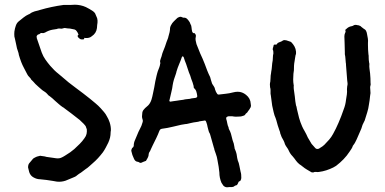

<svg xmlns="http://www.w3.org/2000/svg" viewBox="-20 -721 1631 814"><path d="M221 49 204 46Q191 44 177.5 42Q164 40 150 39Q136 39 122 31Q109 24 104 9Q103 4 101.5 -1Q100 -6 99 -11Q99 -23 104 -29Q109 -34 112.5 -39Q116 -44 120 -48Q122 -50 124 -51Q126 -52 128 -53Q133 -56 138 -57.5Q143 -59 148 -60Q150 -61 151.5 -60.5Q153 -60 154 -60Q159 -59 165 -58.5Q171 -58 176 -56L218 -50Q232 -48 243 -54Q247 -56 250.5 -58Q254 -60 257 -62Q279 -75 295 -89Q307 -100 318 -111Q329 -122 338 -135Q345 -144 347 -153.5Q349 -163 348 -173L345 -181Q344 -186 341 -189Q338 -192 335 -196Q329 -201 323.5 -207Q318 -213 312 -217Q297 -229 282.5 -240Q268 -251 253 -262Q252 -264 247 -266Q238 -272 229.5 -279.5Q221 -287 213 -294Q203 -304 191 -313Q185 -316 180 -323Q176 -328 168 -333Q161 -337 155 -342.5Q149 -348 143 -353L130 -365Q126 -370 121.5 -374.5Q117 -379 112 -384Q110 -389 106.5 -392Q103 -395 100 -399Q99 -401 97 -403.5Q95 -406 94 -409Q88 -421 81.5 -433Q75 -445 70 -458Q67 -466 64.5 -473.5Q62 -481 60 -488Q59 -496 56.5 -502.5Q54 -509 52 -516Q50 -527 47.5 -537.5Q45 -548 43 -558L41 -566Q40 -577 41 -587Q43 -601 47 -612Q51 -624 60 -631Q70 -639 80 -647Q90 -655 101 -660Q103 -660 104 -661Q114 -669 126 -672.5Q138 -676 150 -679Q198 -693 249 -700H259Q269 -700 278 -700Q287 -700 297 -701Q309 -701 321 -698.5Q333 -696 344 -691Q352 -687 360 -682.5Q368 -678 375 -673Q383 -667 385 -660L388 -653Q393 -644 393.5 -634.5Q394 -625 392 -615Q392 -612 391.5 -608.5Q391 -605 391 -602Q388 -580 370 -568Q359 -558 341 -560Q337 -562 337 -558Q337 -554 332 -554H326Q320 -554 314 -560Q309 -565 309 -568Q309 -572 313 -574Q311 -579 309 -583Q307 -587 305 -589Q302 -594 296 -596Q291 -597 286 -598Q281 -599 276 -600Q272 -600 267 -600.5Q262 -601 257 -602Q254 -603 248 -601Q245 -600 242 -599.5Q239 -599 235 -600Q232 -600 228.5 -600Q225 -600 221 -598L202 -595Q186 -592 171 -583Q168 -582 165 -581Q162 -580 159 -581Q153 -582 149 -578Q148 -576 144.5 -575.5Q141 -575 139 -573Q135 -569 135 -565Q136 -563 136 -559L157 -498Q163 -482 172.5 -468.5Q182 -455 193 -442Q210 -422 228 -408L260 -381Q270 -372 281 -364Q292 -356 302 -348Q317 -337 332 -325.5Q347 -314 362 -302Q374 -292 385.5 -282.5Q397 -273 407 -262Q414 -254 421 -246Q428 -238 433 -228Q440 -217 445 -202Q451 -183 450 -166Q449 -164 449 -160Q449 -148 446.5 -137.5Q444 -127 439 -116Q434 -106 428.5 -95.5Q423 -85 416 -75Q406 -62 395.5 -50.5Q385 -39 372 -28Q365 -22 358 -15.5Q351 -9 343 -4Q338 0 333 3.5Q328 7 323 11Q319 13 315 16Q311 19 307 22Q303 26 297.5 28.5Q292 31 287 33L258 45Q249 48 240 49Q231 50 221 49Z M943 73Q934 73 927 66Q925 63 923 60Q921 57 919 54Q910 33 910 10L907 -14Q904 -28 902 -42Q900 -56 895 -69L889 -86Q889 -88 888.5 -90Q888 -92 887 -94L872 -147Q871 -149 870.5 -152Q870 -155 868 -157Q865 -163 863.5 -169.5Q862 -176 860 -183Q859 -188 858 -192.5Q857 -197 855 -202Q853 -208 851 -209.5Q849 -211 842 -209Q837 -208 831.5 -207.5Q826 -207 821 -205Q817 -204 811.5 -203.5Q806 -203 801 -202L787 -199Q782 -198 776.5 -196.5Q771 -195 766 -195L748 -192Q740 -190 731 -188Q722 -186 714 -184Q690 -178 666 -175Q658 -173 657 -168Q656 -168 656 -167.5Q656 -167 656 -167Q650 -151 642.5 -135.5Q635 -120 627 -104Q625 -100 623.5 -96.5Q622 -93 620 -89Q619 -87 618 -84.5Q617 -82 616 -80Q610 -73 610 -63Q609 -57 606 -51.5Q603 -46 600 -41Q599 -38 596 -38Q592 -37 588 -35Q584 -33 579 -31Q576 -30 573 -31Q571 -32 568.5 -33.5Q566 -35 564 -35Q553 -36 548 -48Q540 -64 537 -80Q536 -84 537.5 -87Q539 -90 540 -93Q546 -97 547 -102V-103Q547 -116 552.5 -127.5Q558 -139 562 -150Q564 -156 567 -162Q570 -168 573 -174Q577 -181 579.5 -187.5Q582 -194 584 -201Q587 -209 584 -216Q582 -222 582 -227.5Q582 -233 583 -239Q583 -250 591 -258Q595 -263 599.5 -266.5Q604 -270 608 -274Q617 -283 622 -298Q626 -311 628.5 -324.5Q631 -338 634 -351Q636 -364 638.5 -376.5Q641 -389 644 -401Q645 -406 646.5 -410.5Q648 -415 649 -419Q652 -427 655 -434.5Q658 -442 659 -450Q661 -454 659 -457Q658 -462 659.5 -466Q661 -470 662 -474Q665 -481 666.5 -488Q668 -495 671 -502Q676 -515 679.5 -523.5Q683 -532 686 -543Q688 -549 690.5 -554.5Q693 -560 694 -566Q697 -575 699 -584.5Q701 -594 701 -603Q703 -611 705 -614Q710 -624 717.5 -631Q725 -638 732 -645Q737 -648 742 -649.5Q747 -651 752 -648Q756 -646 757 -646Q766 -647 772 -642Q778 -637 782 -630Q784 -628 785 -625Q786 -622 787 -620Q792 -612 792 -604Q792 -600 793 -595.5Q794 -591 795 -586Q798 -580 804 -580Q805 -581 806 -580Q807 -579 807 -578Q812 -572 810 -565Q808 -557 809.5 -549.5Q811 -542 813 -534Q817 -524 821 -514Q825 -504 829 -494Q834 -483 839 -472Q844 -461 848 -450Q853 -436 858.5 -422Q864 -408 871 -394L874 -383Q875 -379 876.5 -375Q878 -371 879 -367Q881 -364 882.5 -361Q884 -358 886 -356Q891 -349 892 -341Q895 -331 901 -323Q903 -320 907 -320Q922 -322 937 -323.5Q952 -325 967 -329Q978 -332 988 -332Q1007 -332 1023 -319Q1042 -304 1043 -281Q1043 -276 1044 -273Q1044 -266 1040 -262Q1039 -259 1036.5 -256Q1034 -253 1032 -250Q1030 -246 1028 -244L1022 -239Q1021 -237 1019 -234.5Q1017 -232 1014 -231Q1010 -230 1006 -228.5Q1002 -227 997 -227Q979 -225 965 -228H949Q947 -228 943 -226Q939 -224 939 -221V-217Q942 -208 943.5 -198.5Q945 -189 949 -181Q949 -177 951 -173Q956 -164 959 -154.5Q962 -145 964 -135Q964 -133 966 -127Q969 -120 971 -112.5Q973 -105 974 -97Q974 -91 977 -86Q981 -77 983 -68Q985 -59 986 -49Q987 -48 987 -45.5Q987 -43 988 -41Q993 -30 995 -17.5Q997 -5 1000 7Q1002 13 1002.5 19.5Q1003 26 1003 33Q1003 38 1000 44Q997 47 997 47Q991 48 990 54L987 60Q985 64 981 65Q977 65 974 68Q970 72 963 72Q959 72 953.5 72Q948 72 943 73ZM702 -290Q708 -291 714.5 -292Q721 -293 729 -294Q734 -295 742 -296Q750 -297 757 -298Q764 -300 771 -300.5Q778 -301 785 -302Q791 -304 797 -304.5Q803 -305 809 -306Q818 -308 816 -316Q815 -324 812.5 -332.5Q810 -341 803 -347Q801 -349 801 -353V-356Q799 -364 796.5 -371.5Q794 -379 791 -386Q789 -394 786.5 -400.5Q784 -407 781 -414L769 -450Q766 -457 763.5 -464Q761 -471 759 -478L756 -482H753L751 -479Q746 -464 739.5 -449Q733 -434 728 -417Q728 -415 727 -412Q726 -409 725 -406Q721 -396 717.5 -384Q714 -372 712 -360Q711 -353 710 -346.5Q709 -340 707 -333L698 -294Q697 -293 699 -291.5Q701 -290 702 -290Z M1303 10Q1302 9 1300 9Q1290 3 1280.5 -2.5Q1271 -8 1263 -15Q1259 -17 1258 -19Q1249 -24 1242 -31.5Q1235 -39 1229 -48Q1227 -50 1225 -53Q1223 -56 1220 -59Q1210 -69 1204 -83Q1203 -86 1201 -89Q1199 -92 1197 -95Q1191 -103 1188 -110Q1186 -118 1182 -125.5Q1178 -133 1174 -140Q1173 -144 1171 -148Q1169 -152 1168 -156Q1168 -161 1165 -167Q1161 -178 1157.5 -189.5Q1154 -201 1151 -213Q1149 -217 1149 -219Q1143 -232 1140 -246Q1137 -260 1134 -273L1128 -318Q1127 -320 1127 -323Q1127 -326 1127 -328Q1127 -334 1127 -339.5Q1127 -345 1125 -351Q1123 -364 1126 -375Q1126 -379 1126.5 -382.5Q1127 -386 1127 -390Q1127 -395 1127.5 -400.5Q1128 -406 1129 -410Q1130 -413 1130 -418Q1132 -427 1132.5 -435.5Q1133 -444 1134 -452Q1137 -466 1137 -479Q1137 -483 1137.5 -486.5Q1138 -490 1139 -494Q1139 -503 1138 -507Q1135 -511 1137 -518Q1139 -522 1139 -524Q1140 -526 1140 -528.5Q1140 -531 1143 -532H1150Q1154 -532 1155 -535Q1156 -539 1162 -541Q1167 -543 1171 -544.5Q1175 -546 1179 -549Q1182 -551 1186 -551Q1190 -551 1194 -550L1212 -544Q1213 -543 1213.5 -543Q1214 -543 1215 -542Q1223 -534 1228.5 -524Q1234 -514 1235 -502Q1235 -498 1235 -494.5Q1235 -491 1233 -487Q1232 -481 1231 -475Q1230 -469 1229 -462Q1227 -452 1226.5 -442.5Q1226 -433 1226 -423Q1225 -419 1225 -415.5Q1225 -412 1224 -408Q1223 -396 1223 -384Q1223 -372 1225 -361Q1225 -360 1225.5 -358Q1226 -356 1225 -354Q1225 -344 1227 -333Q1229 -322 1230 -311Q1231 -301 1232 -292Q1233 -283 1235 -274Q1237 -270 1237.5 -266Q1238 -262 1239 -258Q1243 -239 1248 -221Q1253 -203 1261 -185Q1266 -174 1271 -166Q1279 -152 1285 -138Q1289 -131 1293 -124.5Q1297 -118 1301 -111Q1305 -106 1309 -102Q1313 -98 1317 -93Q1322 -88 1330 -90Q1335 -92 1337 -94Q1342 -97 1346.5 -100Q1351 -103 1355 -107Q1366 -118 1375.5 -129Q1385 -140 1392 -153Q1398 -164 1404 -176Q1410 -188 1415 -200Q1421 -214 1426.5 -228Q1432 -242 1437 -257Q1441 -267 1443.5 -277.5Q1446 -288 1447 -298Q1449 -309 1450.5 -320.5Q1452 -332 1451 -343Q1451 -346 1451.5 -349Q1452 -352 1452 -355Q1454 -362 1453.5 -368Q1453 -374 1452 -380Q1451 -397 1449.5 -412.5Q1448 -428 1447 -444Q1447 -452 1446 -455Q1445 -464 1444.5 -473Q1444 -482 1442 -491V-499Q1442 -509 1441.5 -518.5Q1441 -528 1441 -538Q1441 -546 1440.5 -552.5Q1440 -559 1440 -566Q1440 -575 1443 -581Q1446 -586 1445 -589Q1442 -595 1448 -598Q1453 -603 1458.5 -606Q1464 -609 1471 -610Q1473 -611 1474.5 -611Q1476 -611 1477 -612Q1483 -617 1493 -615Q1495 -614 1499 -614Q1508 -612 1512 -607Q1515 -604 1521 -600Q1529 -596 1532 -590Q1535 -584 1536 -577Q1538 -567 1539.5 -558Q1541 -549 1540 -539V-530Q1540 -520 1540.5 -510.5Q1541 -501 1542 -491Q1543 -488 1543 -484.5Q1543 -481 1543 -478Q1543 -472 1543.5 -466.5Q1544 -461 1545 -455Q1546 -453 1546 -449Q1545 -439 1546.5 -429.5Q1548 -420 1549 -410Q1550 -400 1550.5 -389Q1551 -378 1551 -367Q1552 -366 1551.5 -364Q1551 -362 1551 -360Q1548 -351 1550 -339Q1552 -326 1549 -314Q1548 -305 1547 -296Q1546 -287 1544 -277Q1542 -261 1537 -245Q1532 -229 1527 -213Q1527 -211 1524 -206Q1520 -199 1517 -191.5Q1514 -184 1512 -176L1509 -169Q1504 -159 1500.5 -149.5Q1497 -140 1492 -130Q1489 -124 1486 -118Q1483 -112 1479 -107Q1478 -105 1476 -103Q1474 -96 1470 -90Q1466 -84 1462 -78Q1451 -61 1436.5 -46Q1422 -31 1405 -18L1393 -11Q1379 -4 1363.5 1Q1348 6 1332 8Q1327 9 1321 8Q1318 8 1315 8Q1312 8 1309 10Z"/></svg>

Font: Lacquer
Style: Regular
Weight: 400
Designer: Eli Block, Niki Polyocan
Version: Version 1.100